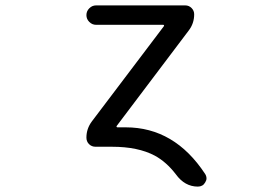

<svg xmlns="http://www.w3.org/2000/svg" viewBox="-20 -567 1040 715"><path d="M448.2 -92.8Q629.9 -92.8 744.1 81.1Q749 88.9 749 97.7Q749 104.5 744.1 112.3Q735.4 127.9 716.8 127.9Q668 127.9 634.8 82Q599.6 36.1 556.6 12.7Q494.1 -20.5 397.5 -20.5H335.9Q321.3 -20.5 311.5 -30.3Q301.8 -40 301.8 -54.7Q301.8 -87.9 322.3 -115.2L589.8 -468.8Q591.8 -470.7 590.8 -472.7Q589.8 -474.6 587.9 -474.6H337.9Q323.2 -474.6 312.5 -485.4Q301.8 -496.1 301.8 -510.7Q301.8 -525.4 312.5 -536.1Q323.2 -546.9 337.9 -546.9H669.9Q683.6 -546.9 693.4 -537.1Q703.1 -527.3 703.1 -513.7Q703.1 -479.5 682.6 -453.1L415 -98.6Q413.1 -96.7 414.1 -94.7Q415 -92.8 418 -92.8Z"/></svg>

Font: Rounded Mgen+ 1mn regular
Style: Regular
Weight: 400
Designer: [Source Han Sans]
Ryoko NISHIZUKA  (kana & ideographs); Paul D. Hunt (Latin, Greek & Cyrillic); Wenlong ZHANG  (bopomofo
Version: Version 1.059.20150602